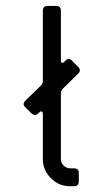

<svg xmlns="http://www.w3.org/2000/svg" viewBox="-20 -645 358 665"><path d="M190.9 -607.9V-433.6Q190.9 -429.7 195.1 -428Q199.2 -426.3 201.2 -429.7L205.6 -433.6Q217.8 -448.2 230.5 -433.6L251 -413.1Q262.2 -401.9 251 -390.1L194.8 -335Q190.9 -328.6 190.9 -323.7V-93.3Q190.9 -81.1 200.7 -71.5Q210.4 -62 222.2 -62H236.3Q252.9 -62 252.9 -45.4V-16.6Q252.9 0 236.3 0H222.2Q183.6 0 156 -28.1Q128.4 -56.2 128.4 -93.3V-252.9Q128.4 -256.8 125 -258.5Q121.6 -260.3 118.2 -257.3L111.8 -252Q101.6 -241.7 89.4 -252L68.4 -272.9Q62 -278.3 62 -284.4Q62 -290.5 68.4 -296.9L124.5 -351.6Q128.4 -357.9 128.4 -363.3V-607.9Q128.4 -624.5 145 -624.5H174.3Q190.9 -624.5 190.9 -607.9Z"/></svg>

Font: GOSTRUS
Style: type_B
Weight: 400
Designer: Юрий и Татьяна Кривогуз
Version: Version 02.00